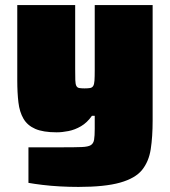

<svg xmlns="http://www.w3.org/2000/svg" viewBox="-20 -530 668 756"><path d="M289 206Q253 206 216.5 204Q180 202 147 198Q114 194 92 190V50Q116 50 139 50Q162 50 185 50Q208 50 231 50Q276 50 301.5 49Q327 48 337.5 41.5Q348 35 350.5 20Q353 5 353 -23V-74H342Q323 -47 299 -33Q275 -19 250 -14Q225 -9 203 -9Q150 -9 119 -22.5Q88 -36 72.5 -62.5Q57 -89 52.5 -127Q48 -165 48 -213V-510H276V-259Q276 -230 276.5 -214.5Q277 -199 280.5 -192Q284 -185 291.5 -183.5Q299 -182 313 -182Q327 -182 335 -183.5Q343 -185 347 -191.5Q351 -198 352 -212.5Q353 -227 353 -254V-510H581V-55Q581 9 573.5 57.5Q566 106 539.5 139Q513 172 453 189Q393 206 289 206Z"/></svg>

Font: Saira SemiExpanded Black
Style: Regular
Weight: 900
Width: 6
Designer: Hector Gatti with collaboration of the Omnibus-Type team
Foundry: Omnibus-Type
Version: Version 1.101